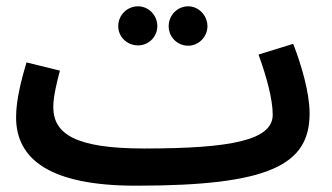

<svg xmlns="http://www.w3.org/2000/svg" viewBox="-20 -568 1052 609"><path d="M577 -423C610 -423 638 -451 638 -485C638 -519 610 -548 577 -548C542 -548 515 -519 515 -485C515 -451 542 -423 577 -423ZM418 -424C451 -424 479 -451 479 -485C479 -520 451 -548 418 -548C383 -548 355 -520 355 -485C355 -451 383 -424 418 -424ZM962 -208C962 -274 936 -362 910 -429L800 -395C826 -323 845 -253 845 -204C845 -124 716 -97 438 -97V-95L437 -97C219 -97 149 -143 149 -229C149 -262 161 -310 170 -344L64 -370C49 -319 31 -253 31 -196C31 -60 143 21 411 21L412 20V21C835 21 962 -45 962 -208Z"/></svg>

Font: Noto Sans Arabic UI Semi
Style: Regular
Weight: 600
Designer: Nadine Chahine - Monotype Design Team
Foundry: Monotype Imaging Inc.
Version: Version 1.900